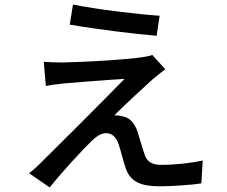

<svg xmlns="http://www.w3.org/2000/svg" viewBox="-20 -781 996 842"><path d="M300 -761 286 -673C400 -653 570 -632 667 -624L680 -712C586 -718 404 -740 300 -761ZM705 -477 648 -540C603 -520 316 -508 257 -507C226 -507 194 -508 172 -510L181 -404C202 -408 228 -412 259 -415C316 -420 455 -431 526 -435C436 -342 206 -113 163 -71C142 -49 122 -33 108 -21L198 41C257 -33 345 -127 380 -161C402 -183 424 -197 445 -197C469 -197 489 -182 500 -149C509 -123 521 -73 531 -44C552 18 600 36 682 36C731 36 823 30 863 23L869 -77C823 -67 754 -58 687 -58C644 -58 622 -74 613 -107C603 -135 592 -177 583 -204C570 -241 550 -265 517 -271C506 -274 494 -275 482 -275C511 -307 610 -397 648 -432C663 -444 684 -462 705 -477Z"/></svg>

Font: Kinto Sans Med
Style: Regular
Weight: 500
Designer: Authors: Ryoko NISHIZUKA  (kana & ideographs); Paul D. Hunt (Latin, Greek & Cyrillic); Wenlong ZHANG  (bopomofo); Sandol
Foundry: Adobe Systems Incorporated, ookami Inc.
Version: Version 0.001